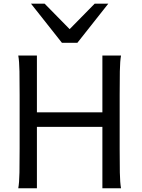

<svg xmlns="http://www.w3.org/2000/svg" viewBox="-20 -1011 760 1031"><path d="M529.8 0V-329.6H178.2V0H78.1Q83.5 -29.3 84.5 -84.7Q85.4 -140.1 85.4 -212.4V-500.5Q85.4 -572.8 84.5 -628.2Q83.5 -683.6 78.1 -712.9H178.2V-407.7H529.8V-712.9H629.9Q624.5 -683.6 623.5 -628.2Q622.6 -572.8 622.6 -500.5V-212.4Q622.6 -140.1 623.5 -84.7Q624.5 -29.3 629.9 0ZM219.7 -991.2 354 -854.5 488.3 -991.2H561.5L395.5 -781.2H312.5L146.5 -991.2Z"/></svg>

Font: Andika Compact
Style: Regular
Weight: 400
Designer: Victor Gaultney, Annie Olsen, Julie Remington, Don Collingsworth, Eric Hays, Becca Hirsbrunner
Foundry: SIL International
Version: Version 5.000 ; LnSpcTght